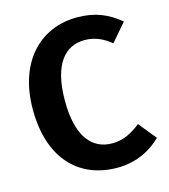

<svg xmlns="http://www.w3.org/2000/svg" viewBox="-115 -856 847 964"><g transform="rotate(-15 308.5 -374.0)"><path d="M374 -765C186 -765 41 -626 41 -375C41 -120 177 17 377 17C480 17 558 -28 606 -77L532 -168C489 -135 445 -108 383 -108C280 -108 208 -187 208 -375C208 -569 282 -645 382 -645C433 -645 476 -626 518 -592L597 -684C535 -735 471 -765 374 -765Z"/></g></svg>

Font: Glow Sans SC Normal
Style: Bold
Weight: 700
Designer: Ryoko NISHIZUKA (kana, bopomofo & ideographs); Paul D. Hunt (Latin, Greek & Cyrillic); Sandoll Communications, Soo-young
Version: Version 0.93